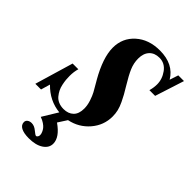

<svg xmlns="http://www.w3.org/2000/svg" viewBox="-298 -788 1150 1150"><g transform="rotate(45 277.0 -213.0)"><path d="M170.9 251Q128.4 251 105.2 238.5Q82 226.1 82 202.6Q82 189.9 92.5 181.9Q103 173.8 119.6 173.8Q142.1 173.8 163.6 191.9Q185.5 210.4 192.4 210.4Q196.3 210.4 201.2 204.6Q206.1 198.7 206.1 189.9Q206.1 186 205.3 180.9Q204.6 175.8 200.2 165.5Q195.8 155.3 188.5 146Q181.2 136.7 166.3 126.5Q151.4 116.2 131.3 109.4L190.9 11.7Q101.1 2.9 33.7 -66.4L16.6 -7.8H-31.7L40.5 -251.5H88.9Q80.1 -221.7 80.1 -186Q80.1 -169.9 81.5 -154.3Q83 -138.7 87.2 -118.7Q91.3 -98.6 99.6 -82Q107.9 -65.4 119.9 -51Q131.8 -36.6 151.1 -28.3Q170.4 -20 194.8 -20Q233.9 -20 257.3 -42.5Q280.8 -64.9 280.8 -109.9Q280.8 -137.7 270.8 -168.2Q260.7 -198.7 250.5 -217.5Q240.2 -236.3 217.8 -274.4Q213.4 -281.7 211.4 -285.2Q143.1 -404.8 143.1 -488.8Q143.1 -570.3 202.1 -623.5Q261.2 -676.8 355.5 -676.8Q470.7 -676.8 520 -593.8L538.1 -648.9H586.4L526.9 -463.9H478.5Q486.8 -493.7 486.8 -521Q486.8 -565.9 458.3 -605Q429.7 -644 384.3 -644Q343.3 -644 320.1 -619.1Q296.9 -594.2 296.9 -550.3Q296.9 -511.7 312.3 -475.6Q327.6 -439.5 360.8 -385.3Q380.9 -351.6 388.9 -337.6Q397 -323.7 410.4 -295.7Q423.8 -267.6 429.2 -244.4Q434.6 -221.2 434.6 -196.8Q434.6 -122.1 385.5 -64.9Q336.4 -7.8 260.7 7.8L224.1 64.5Q298.3 116.2 298.3 169.9Q298.3 205.6 263.9 228.3Q229.5 251 170.9 251Z"/></g></svg>

Font: Elstob 18pt ExtraBold
Style: Italic
Weight: 800
Italic angle: -20°
Designer: Peter S. Baker
Version: Version 1.015